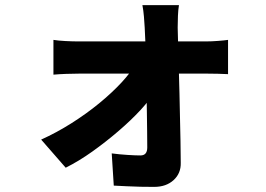

<svg xmlns="http://www.w3.org/2000/svg" viewBox="-20 -645 1040 751"><path d="M680 -625Q677 -607 676 -583Q675 -559 675 -537Q676 -502 677 -460Q678 -418 679.5 -372.5Q681 -327 682 -279.5Q683 -232 684 -185.5Q685 -139 686 -94Q687 -49 687 -8Q688 33 659 59.5Q630 86 583 86Q559 86 530.5 85.5Q502 85 475.5 83.5Q449 82 425 81L417 -45Q447 -41 479 -39Q511 -37 529 -37Q543 -37 549.5 -45Q556 -53 556 -68Q556 -96 555.5 -131.5Q555 -167 554.5 -207.5Q554 -248 553 -290.5Q552 -333 551.5 -376.5Q551 -420 549.5 -461Q548 -502 546 -537Q545 -556 543 -580Q541 -604 537 -625ZM189 -489Q207 -486 235.5 -484.5Q264 -483 284 -483Q297 -483 328.5 -483Q360 -483 403 -483Q446 -483 494.5 -483Q543 -483 591 -483Q639 -483 680 -483Q721 -483 749.5 -483Q778 -483 786 -483Q807 -483 833 -485Q859 -487 872 -489V-355Q854 -356 831.5 -356.5Q809 -357 793 -357Q786 -357 758 -357Q730 -357 687.5 -357Q645 -357 596 -357Q547 -357 496.5 -357Q446 -357 402.5 -357Q359 -357 328 -357Q297 -357 288 -357Q266 -357 238.5 -356Q211 -355 189 -353ZM141 -99Q201 -126 259.5 -163Q318 -200 368 -241Q418 -282 455.5 -322.5Q493 -363 513 -399L585 -398L587 -291Q568 -256 530 -215Q492 -174 443 -132Q394 -90 341.5 -52.5Q289 -15 237 11Z"/></svg>

Font: Noto Sans JP ExtraBold
Style: Regular
Weight: 800
Designer: Ryoko NISHIZUKA  (kana, bopomofo & ideographs); Paul D. Hunt (Latin, Greek & Cyrillic); Sandoll Communications , Soo-you
Foundry: Adobe
Version: Version 2.004-H2;hotconv 1.0.118;makeotfexe 2.5.65603